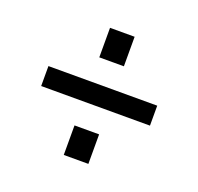

<svg xmlns="http://www.w3.org/2000/svg" viewBox="-90 -622 682 660"><g transform="rotate(20 251.0 -292.5)"><path d="M450 -256H52V-329H450ZM296 -60H206V-168H296ZM296 -417H206V-525H296Z"/></g></svg>

Font: Gemunu Libre ExtraLight SemiBold
Style: Regular
Weight: 600
Version: Version 1.100